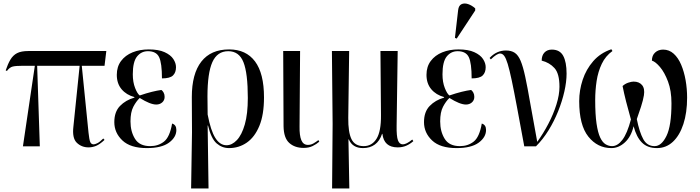

<svg xmlns="http://www.w3.org/2000/svg" viewBox="-20 -823 3935 1080"><path d="M109 0 176 -453H109Q68 -453 51 -448.5Q34 -444 19 -424L12 -427Q24 -463 38.5 -487.5Q53 -512 76 -524Q99 -536 140 -536H578L568 -453H440L478 -76Q482 -38 487.5 -24.5Q493 -11 507 -11Q514 -11 527.5 -17.5Q541 -24 561 -44L568 -36Q541 -11 520.5 -2.5Q500 6 478 6Q439 6 412 -20Q385 -46 393 -112L428 -453H189L204 0Z M806 10Q714 10 668.5 -33Q623 -76 623 -136Q623 -194 655 -227Q687 -260 736 -274V-277Q691 -289 664 -321Q637 -353 637 -402Q637 -448 661 -480Q685 -512 725.5 -528.5Q766 -545 817 -545Q872 -545 906 -529.5Q940 -514 955 -491Q970 -468 970 -445Q970 -415 953 -398.5Q936 -382 891 -382Q891 -468 875 -501.5Q859 -535 812 -535Q775 -535 751 -505.5Q727 -476 727 -405Q727 -361 740 -328Q753 -295 766 -286Q804 -299 834.5 -306.5Q865 -314 888 -317Q895 -312 900.5 -302Q906 -292 906 -278Q906 -259 892.5 -247Q879 -235 859 -235Q825 -235 766 -272Q746 -253 730 -222.5Q714 -192 714 -140Q714 -83 739.5 -42Q765 -1 825 -1Q870 -1 902.5 -26.5Q935 -52 948 -128Q972 -121 972 -92Q972 -51 930.5 -20.5Q889 10 806 10Z M1055 237 1060 -79 1059 -277Q1059 -408 1112.5 -476.5Q1166 -545 1269 -545Q1364 -545 1414.5 -477.5Q1465 -410 1465 -275Q1465 -178 1439 -115Q1413 -52 1368.5 -21Q1324 10 1268 10Q1229 10 1198.5 -16.5Q1168 -43 1150 -117H1148L1153 237ZM1254 -6Q1285 -6 1312.5 -35Q1340 -64 1357 -123Q1374 -182 1374 -272Q1374 -411 1349.5 -473Q1325 -535 1264 -535Q1202 -535 1174.5 -473.5Q1147 -412 1147 -281L1148 -179Q1165 -89 1191 -47.5Q1217 -6 1254 -6Z M1688 9Q1638 9 1607 -19Q1576 -47 1575 -113L1573 -536H1668L1665 -112Q1664 -61 1675 -34.5Q1686 -8 1712 -8Q1729 -8 1743.5 -16.5Q1758 -25 1771 -35L1776 -26Q1760 -12 1738.5 -1.5Q1717 9 1688 9Z M1848 237 1851 -126 1847 -536H1944L1939 -160Q1938 -80 1957 -40.5Q1976 -1 2026 -1Q2072 -1 2098 -42.5Q2124 -84 2123 -176L2120 -536H2217L2211 -116Q2210 -56 2218.5 -33.5Q2227 -11 2246 -11Q2266 -11 2299 -38L2305 -29Q2287 -13 2265.5 -3.5Q2244 6 2217 6Q2140 6 2131 -70H2129Q2116 -30 2088.5 -10Q2061 10 2022 10Q1963 10 1942 -39H1940L1945 237Z M2548 10Q2456 10 2410.5 -33Q2365 -76 2365 -136Q2365 -194 2397 -227Q2429 -260 2478 -274V-277Q2433 -289 2406 -321Q2379 -353 2379 -402Q2379 -448 2403 -480Q2427 -512 2467.5 -528.5Q2508 -545 2559 -545Q2614 -545 2648 -529.5Q2682 -514 2697 -491Q2712 -468 2712 -445Q2712 -415 2695 -398.5Q2678 -382 2633 -382Q2633 -468 2617 -501.5Q2601 -535 2554 -535Q2517 -535 2493 -505.5Q2469 -476 2469 -405Q2469 -361 2482 -328Q2495 -295 2508 -286Q2546 -299 2576.5 -306.5Q2607 -314 2630 -317Q2637 -312 2642.5 -302Q2648 -292 2648 -278Q2648 -259 2634.5 -247Q2621 -235 2601 -235Q2567 -235 2508 -272Q2488 -253 2472 -222.5Q2456 -192 2456 -140Q2456 -83 2481.5 -42Q2507 -1 2567 -1Q2612 -1 2644.5 -26.5Q2677 -52 2690 -128Q2714 -121 2714 -92Q2714 -51 2672.5 -20.5Q2631 10 2548 10ZM2549 -606 2539 -610 2557 -766Q2560 -792 2576 -799.5Q2592 -807 2613 -800Q2634 -793 2653 -776V-764Z M2929 0Q2905 -130 2888 -221Q2871 -312 2858.5 -371Q2846 -430 2836 -463Q2826 -496 2816 -509Q2806 -522 2793 -522Q2775 -522 2741 -489L2734 -497Q2773 -539 2826 -539Q2856 -539 2875.5 -526Q2895 -513 2908.5 -481Q2922 -449 2934.5 -391Q2947 -333 2962.5 -243Q2978 -153 3002 -25Q3036 -72 3064.5 -126.5Q3093 -181 3110 -235.5Q3127 -290 3127 -335Q3127 -409 3099 -440Q3071 -471 3027 -482Q3027 -511 3042.5 -527.5Q3058 -544 3084 -544Q3129 -544 3148 -509Q3167 -474 3167 -409Q3167 -363 3154.5 -308Q3142 -253 3119.5 -197Q3097 -141 3065.5 -90Q3034 -39 2995 0Z M3419 10Q3341 10 3289.5 -54.5Q3238 -119 3238 -254Q3238 -315 3257.5 -374Q3277 -433 3317 -479Q3357 -525 3419 -546L3425 -536Q3386 -508 3365 -464Q3344 -420 3336 -367.5Q3328 -315 3328 -260Q3328 -179 3335.5 -128Q3343 -77 3356 -49.5Q3369 -22 3386.5 -11.5Q3404 -1 3423 -1Q3454 -1 3481 -36.5Q3508 -72 3529 -151Q3514 -204 3502 -251Q3490 -298 3482 -339Q3496 -352 3514 -358Q3532 -364 3544 -364Q3575 -364 3591.5 -344.5Q3608 -325 3602 -287Q3598 -261 3585.5 -222Q3573 -183 3562 -153Q3577 -79 3598.5 -40Q3620 -1 3662 -1Q3701 -1 3729 -58.5Q3757 -116 3757 -242Q3757 -313 3737.5 -364.5Q3718 -416 3692.5 -446Q3667 -476 3647 -482Q3647 -511 3665 -527.5Q3683 -544 3710 -544Q3744 -544 3769.5 -521Q3795 -498 3811.5 -459Q3828 -420 3836.5 -372Q3845 -324 3845 -274Q3845 -189 3824 -125Q3803 -61 3765 -25.5Q3727 10 3675 10Q3622 10 3591 -21Q3560 -52 3544 -113Q3530 -54 3495 -22Q3460 10 3419 10Z"/></svg>

Font: Noto Serif Display Condensed
Style: Regular
Weight: 400
Width: 3
Designer: Monotype Design Team
Foundry: Monotype Imaging Inc.
Version: Version 2.009